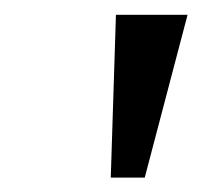

<svg xmlns="http://www.w3.org/2000/svg" viewBox="-20 -743 280 260"><path d="M130 -502.5 137 -723H234L176 -502.5Z"/></svg>

Font: Public Sans Light
Style: Italic
Weight: 300
Italic angle: -8°
Designer: The Public Sans project authors (U.S. Web Design System). Libre Franklin designed by Pablo Impallari and Rodrigo Fuenzal
Version: Version 1.007; ttfautohint (v1.8.1) -l 8 -r 50 -G 200 -x 14 